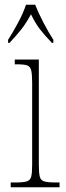

<svg xmlns="http://www.w3.org/2000/svg" viewBox="-20 -786 277 806"><path d="M25 0V-20H45Q77 -20 92 -24.5Q107 -29 111 -44.5Q115 -60 115 -95V-439Q115 -474 111 -490.5Q107 -507 94 -511.5Q81 -516 51 -516H42V-536H143V-95Q143 -60 147 -44.5Q151 -29 166 -24.5Q181 -20 213 -20H230V0ZM14 -619Q33 -648 55.5 -690Q78 -732 89 -766H128Q141 -732 163 -690Q185 -648 204 -619V-606H198Q167 -638 147.5 -663.5Q128 -689 110 -726Q90 -689 70 -663.5Q50 -638 20 -606H14Z"/></svg>

Font: Noto Serif Ethiopic Condensed Thin
Style: Regular
Weight: 100
Width: 3
Designer: Monotype Design Team
Foundry: Monotype Imaging Inc.
Version: Version 2.102; ttfautohint (v1.8.4.7-5d5b)